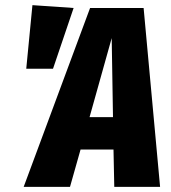

<svg xmlns="http://www.w3.org/2000/svg" viewBox="-20 -726 665 746"><path d="M424 0 421 -145H293L252 0H72L330 -695H538L602 0ZM328 -271H419L414 -578ZM106 -706 266 -695 186 -459H82Z"/></svg>

Font: Fira Sans Extra Condensed ExtraBold
Style: Italic
Weight: 800
Width: 3
Italic angle: -8°
Designer: Carrois Corporate & Edenspiekermann AG
Foundry: Carrois Corporate GbR & Edenspiekermann AG
Version: Version 4.203